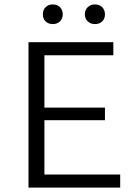

<svg xmlns="http://www.w3.org/2000/svg" viewBox="-20 -849 619 869"><path d="M109 0V-658H493V-599H181V-362H455V-305H181V-59H524V0ZM174 -784Q174 -804 186.5 -816.5Q199 -829 219 -829Q239 -829 251.5 -816.5Q264 -804 264 -784Q264 -765 251.5 -752.5Q239 -740 219 -740Q199 -740 186.5 -752Q174 -764 174 -784ZM364 -784Q364 -804 377 -816.5Q390 -829 410 -829Q430 -829 442.5 -816.5Q455 -804 455 -784Q455 -764 442.5 -752Q430 -740 410 -740Q390 -740 377 -752.5Q364 -765 364 -784Z"/></svg>

Font: LXGW Bright GB
Style: Regular
Weight: 400
Designer: Christian Thalmann (Catharsis Fonts)
Foundry: LXGW / Christian Thalmann (Catharsis Fonts) / Fontworks Inc.
Version: Version 5.510